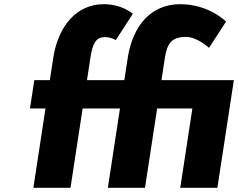

<svg xmlns="http://www.w3.org/2000/svg" viewBox="-20 -895 1134 915"><path d="M839 0H1016L1094.5 -513H749.5L765.4 -617C776.3 -688 797 -719 867 -719C920 -719 976.1 -667 976.1 -667L1057.2 -792C1057.2 -792 976.9 -875 838.9 -875C698.9 -875 613.1 -772 589.2 -622L572.5 -513H394.5L410.4 -617C421.3 -688 435.9 -718 480.9 -718C509.9 -718 531.7 -704 531.7 -704L612.9 -829C612.9 -829 563.9 -875 473.9 -875C345.9 -875 258.1 -772 234.2 -622L217.5 -513H143.5L122.8 -378H196.8L139 0H316L373.8 -378H551.8L494 0H671L728.8 -378H896.8Z"/></svg>

Font: Sztylet
Style: BdObl
Weight: 700
Foundry: Cannot Into Space Fonts, PlusOne Fonts
Version: Version 0.12